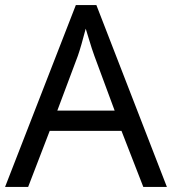

<svg xmlns="http://www.w3.org/2000/svg" viewBox="-20 -737 679 757"><path d="M545 0 459 -221H176L91 0H0L279 -717H360L638 0ZM432 -301 352 -517Q349 -525 342 -546Q335 -567 328.5 -589.5Q322 -612 318 -624Q310 -593 301.5 -563.5Q293 -534 287 -517L206 -301Z"/></svg>

Font: Apis
Style: Regular
Weight: 400
Designer: Monotype Design Team
Foundry: Monotype Imaging Inc.
Version: Version 2.000; build 0001